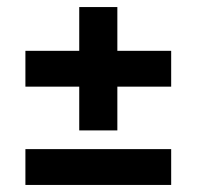

<svg xmlns="http://www.w3.org/2000/svg" viewBox="-20 -574 557 544"><path d="M465 -50H52V-151.5H465ZM312.5 -554V-204.5H204.5V-554ZM465 -328.5H52V-430H465Z"/></svg>

Font: Anek Kannada Medium SemiBold
Style: Regular
Weight: 600
Version: Version 1.003